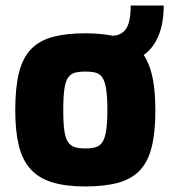

<svg xmlns="http://www.w3.org/2000/svg" viewBox="-20 -667 615 692"><path d="M287 5Q218 5 169.5 -9.5Q121 -24 91 -56.5Q61 -89 48 -141.5Q35 -194 35 -270Q35 -352 48.5 -405.5Q62 -459 92 -490Q122 -521 170.5 -534Q219 -547 287 -547Q357 -547 405 -533.5Q453 -520 482.5 -488.5Q512 -457 526 -403.5Q540 -350 540 -270Q540 -191 527 -138Q514 -85 484.5 -53.5Q455 -22 406.5 -8.5Q358 5 287 5ZM287 -132Q310 -132 325 -136.5Q340 -141 349 -154.5Q358 -168 362.5 -196Q367 -224 367 -271Q367 -318 362.5 -346Q358 -374 349 -387.5Q340 -401 325 -405Q310 -409 287 -409Q265 -409 250 -405Q235 -401 225.5 -387.5Q216 -374 212 -346Q208 -318 208 -271Q208 -224 212 -196Q216 -168 225.5 -154.5Q235 -141 250 -136.5Q265 -132 287 -132ZM307 -445V-538H382Q416 -538 433.5 -562Q451 -586 451 -647H570Q570 -582 550.5 -536.5Q531 -491 496.5 -468Q462 -445 415 -445Z"/></svg>

Font: Exo Thin ExtraBold
Style: Regular
Weight: 800
Version: Version 2.000